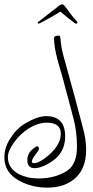

<svg xmlns="http://www.w3.org/2000/svg" viewBox="-154 -467 423 878"><path d="M63 391Q-9 391 -67 359Q-134 322 -134 253Q-134 206 -106 165Q-79 121 -38 97Q18 64 57 64Q144 64 144 157Q144 241 64 283Q29 302 5 302Q-29 302 -29 266Q-29 236 -7 217Q10 202 16 202Q24 202 24 214Q24 220 8 240Q-8 260 -8 272Q-8 279 1 279Q26 279 66 245Q102 214 114 186Q124 167 124 145Q124 94 60 94Q20 94 -24 121Q-62 146 -89 183Q-118 223 -118 251Q-118 301 -70 328Q-51 338 -28 343.5Q-5 349 23 349Q99 349 154 313Q198 284 198 202Q198 170 193.5 134Q189 98 178 60Q175 49 166 14Q157 -21 141 -79Q137 -97 129 -124Q121 -151 111 -186Q93 -252 93 -293Q93 -304 114 -304Q120 -304 121 -301Q123 -285 125 -267.5Q127 -250 131 -233Q134 -218 144 -183.5Q154 -149 168 -96Q176 -68 190 -15.5Q204 37 224 113Q240 170 240 217Q240 301 193 345Q145 391 63 391ZM22 -359Q18 -359 18 -363Q20 -368 25 -370L119 -443Q125 -447 130 -447Q133 -447 135 -446Q137 -445 139 -443Q153 -426 168 -405Q183 -384 197 -370Q200 -367 200 -364Q200 -359 194 -359Q190 -359 187 -362Q173 -372 155 -386.5Q137 -401 122 -414Q102 -401 76 -386.5Q50 -372 31 -362Q25 -359 22 -359Z"/></svg>

Font: Ole
Style: Regular
Weight: 400
Designer: Robert E. Leuschke
Foundry: Robert E. Leuschke
Version: Version 1.010; ttfautohint (v1.8.3)